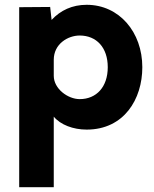

<svg xmlns="http://www.w3.org/2000/svg" viewBox="-20 -530 643 800"><path d="M341 10C497 10 573 -117 573 -250C573 -396 477 -510 341 -510C281 -510 232 -487 195 -447L189 -501L60 -500V250H204V-44C232 -10 285 10 341 10ZM312 -382C382 -382 429 -332 429 -250C429 -168 382 -117 312 -117C263 -117 204 -160 204 -214V-281C204 -347 263 -382 312 -382Z"/></svg>

Font: Oakes Bold
Style: Regular
Weight: 700
Designer: Samuel Oakes
Foundry: Samuel Oakes
Version: Version 1.003;PS 001.003;hotconv 1.0.88;makeotf.lib2.5.64775